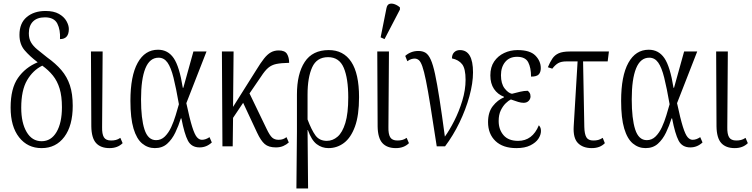

<svg xmlns="http://www.w3.org/2000/svg" viewBox="-20 -827 4250 1085"><path d="M215 10Q136 10 88 -51Q40 -112 40 -219Q40 -327 81.5 -386.5Q123 -446 193 -475Q148 -509 119 -543Q90 -577 90 -630Q90 -696 131 -730.5Q172 -765 237 -765Q284 -765 313 -748.5Q342 -732 355.5 -708Q369 -684 369 -663Q369 -606 319 -606Q322 -658 304 -693.5Q286 -729 234 -729Q190 -729 166.5 -705.5Q143 -682 143 -639Q143 -609 155 -588Q167 -567 190 -548Q213 -529 246 -503Q295 -468 327 -430.5Q359 -393 375 -345Q391 -297 391 -229Q391 -117 343.5 -53.5Q296 10 215 10ZM215 -29Q269 -29 299.5 -81Q330 -133 330 -221Q330 -283 317 -326Q304 -369 279 -400Q254 -431 219 -456Q166 -430 133 -373.5Q100 -317 100 -218Q100 -133 130.5 -81Q161 -29 215 -29Z M599 10Q549 10 523 -18.5Q497 -47 496 -113L494 -536H560L557 -109Q556 -70 567 -51.5Q578 -33 608 -33Q622 -33 634.5 -36Q647 -39 660 -48L673 -18Q645 10 599 10Z M855 10Q815 10 783.5 -16Q752 -42 734.5 -100.5Q717 -159 717 -257Q717 -398 758 -472Q799 -546 873 -546Q929 -546 961.5 -498.5Q994 -451 1013 -331H1016L1073 -536H1147L1033 -244Q1052 -155 1066 -110.5Q1080 -66 1093 -51.5Q1106 -37 1121 -37Q1142 -37 1164 -52L1177 -22Q1147 6 1108 6Q1062 6 1042 -32Q1022 -70 1005 -158H1002Q989 -116 970.5 -77.5Q952 -39 924.5 -14.5Q897 10 855 10ZM862 -35Q891 -35 912 -56Q933 -77 947.5 -108.5Q962 -140 972.5 -175Q983 -210 991 -238Q975 -330 960.5 -388Q946 -446 926.5 -473.5Q907 -501 876 -501Q826 -501 801.5 -440.5Q777 -380 777 -266Q777 -156 796.5 -95.5Q816 -35 862 -35Z M1237 0 1234 -536H1300L1297 -223L1428 -431Q1453 -472 1472 -496Q1491 -520 1510.5 -531Q1530 -542 1555 -542Q1590 -542 1602 -522Q1614 -502 1614 -472Q1568 -471 1541.5 -465.5Q1515 -460 1496 -444Q1477 -428 1455 -394L1390 -299L1486 -100Q1504 -62 1518 -49.5Q1532 -37 1554 -37Q1569 -37 1579.5 -41Q1590 -45 1599 -52L1612 -22Q1599 -10 1581 -2Q1563 6 1539 6Q1498 6 1476 -13Q1454 -32 1433 -77L1354 -246L1297 -161L1295 0Z M1655 238 1658 -83V-293Q1658 -410 1702 -477Q1746 -544 1838 -544Q1921 -544 1965 -477.5Q2009 -411 2009 -278Q2009 -175 1986 -112Q1963 -49 1924 -19.5Q1885 10 1836 10Q1799 10 1769.5 -12.5Q1740 -35 1720 -92H1718L1721 238ZM1827 -31Q1860 -31 1887.5 -54.5Q1915 -78 1931.5 -132Q1948 -186 1948 -277Q1948 -384 1922.5 -444Q1897 -504 1834 -504Q1770 -504 1744 -446.5Q1718 -389 1718 -293V-152Q1740 -93 1762.5 -62Q1785 -31 1827 -31Z M2217 10Q2167 10 2141 -18.5Q2115 -47 2114 -113L2112 -536H2178L2175 -109Q2174 -70 2185 -51.5Q2196 -33 2226 -33Q2240 -33 2252.5 -36Q2265 -39 2278 -48L2291 -18Q2263 10 2217 10ZM2153 -606 2131 -616 2164 -781Q2168 -801 2181 -805Q2194 -809 2210.5 -803Q2227 -797 2240 -785V-773Z M2448 0Q2427 -137 2412.5 -227.5Q2398 -318 2387 -372Q2376 -426 2366.5 -452.5Q2357 -479 2346.5 -487.5Q2336 -496 2323 -496Q2315 -496 2304.5 -493Q2294 -490 2282 -481L2270 -511Q2284 -524 2303 -531.5Q2322 -539 2344 -539Q2368 -539 2384.5 -529Q2401 -519 2414 -490.5Q2427 -462 2438.5 -408.5Q2450 -355 2463.5 -268.5Q2477 -182 2494 -55Q2520 -91 2547 -144Q2574 -197 2592.5 -258Q2611 -319 2611 -376Q2611 -439 2591.5 -464Q2572 -489 2534 -497Q2534 -519 2546.5 -531.5Q2559 -544 2579 -544Q2653 -544 2653 -418Q2653 -357 2632.5 -282.5Q2612 -208 2576.5 -134.5Q2541 -61 2495 0Z M2898 10Q2822 10 2780 -30Q2738 -70 2738 -137Q2738 -193 2765 -227.5Q2792 -262 2828 -277V-280Q2792 -294 2771.5 -324.5Q2751 -355 2751 -401Q2751 -448 2772.5 -479.5Q2794 -511 2829 -527.5Q2864 -544 2905 -544Q2975 -544 3005.5 -513Q3036 -482 3036 -442Q3036 -419 3024.5 -406.5Q3013 -394 2981 -394Q2981 -444 2965 -475Q2949 -506 2902 -506Q2859 -506 2835 -477Q2811 -448 2811 -402Q2811 -354 2831.5 -327.5Q2852 -301 2873 -297Q2896 -303 2919 -308.5Q2942 -314 2962 -314Q2967 -311 2972.5 -303Q2978 -295 2978 -282Q2978 -268 2967.5 -257Q2957 -246 2939 -246Q2925 -246 2908.5 -251Q2892 -256 2867 -265Q2854 -259 2838 -243.5Q2822 -228 2810 -203.5Q2798 -179 2798 -143Q2798 -95 2825.5 -63Q2853 -31 2908 -31Q2989 -31 3025 -119Q3029 -115 3033 -107.5Q3037 -100 3037 -87Q3037 -65 3022.5 -43Q3008 -21 2977 -5.5Q2946 10 2898 10Z M3324 10Q3274 10 3246 -18.5Q3218 -47 3222 -113L3244 -480H3181Q3152 -480 3135 -470.5Q3118 -461 3101 -439L3076 -447Q3088 -476 3101.5 -496Q3115 -516 3137.5 -526Q3160 -536 3200 -536H3421L3414 -480H3275L3282 -109Q3283 -70 3293.5 -51.5Q3304 -33 3333 -33Q3348 -33 3360 -36Q3372 -39 3386 -48L3398 -18Q3371 10 3324 10Z M3628 10Q3588 10 3556.5 -16Q3525 -42 3507.5 -100.5Q3490 -159 3490 -257Q3490 -398 3531 -472Q3572 -546 3646 -546Q3702 -546 3734.5 -498.5Q3767 -451 3786 -331H3789L3846 -536H3920L3806 -244Q3825 -155 3839 -110.5Q3853 -66 3866 -51.5Q3879 -37 3894 -37Q3915 -37 3937 -52L3950 -22Q3920 6 3881 6Q3835 6 3815 -32Q3795 -70 3778 -158H3775Q3762 -116 3743.5 -77.5Q3725 -39 3697.5 -14.5Q3670 10 3628 10ZM3635 -35Q3664 -35 3685 -56Q3706 -77 3720.5 -108.5Q3735 -140 3745.5 -175Q3756 -210 3764 -238Q3748 -330 3733.5 -388Q3719 -446 3699.5 -473.5Q3680 -501 3649 -501Q3599 -501 3574.5 -440.5Q3550 -380 3550 -266Q3550 -156 3569.5 -95.5Q3589 -35 3635 -35Z M4132 10Q4082 10 4056 -18.5Q4030 -47 4029 -113L4027 -536H4093L4090 -109Q4089 -70 4100 -51.5Q4111 -33 4141 -33Q4155 -33 4167.5 -36Q4180 -39 4193 -48L4206 -18Q4178 10 4132 10Z"/></svg>

Font: Noto Serif ExtraCondensed Light
Style: Regular
Weight: 300
Width: 2
Designer: Monotype Design Team
Foundry: Monotype Imaging Inc.
Version: Version 2.014; ttfautohint (v1.8.4.7-5d5b)